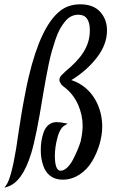

<svg xmlns="http://www.w3.org/2000/svg" viewBox="-63 -747 569 885"><path d="M-28.8 113.8C17.1 99.6 53.2 48.8 80.1 -38.1C96.2 -89.4 114.3 -178.7 134.8 -307.1C139.6 -336.4 144 -360.4 147.5 -379.4C150.9 -398.4 155.3 -420.9 160.6 -446.8C166 -472.7 170.9 -493.7 175.8 -510.7C180.7 -527.3 186.5 -545.4 192.9 -565.4C206.1 -604.5 219.2 -626 236.8 -647.9C253.9 -669.4 274.9 -679.2 298.8 -679.2C333.5 -679.2 351.1 -655.3 351.1 -606.9C351.1 -531.2 309.1 -476.1 238.8 -418L230 -409.2C228.5 -408.2 225.6 -405.3 220.2 -399.9C213.9 -392.6 210.9 -385.3 210.9 -378.9C210.9 -373 213.9 -365.7 220.2 -356.9C226.6 -350.6 231.9 -346.2 236.8 -342.8C263.2 -321.8 283.2 -295.4 297.4 -263.7C311 -231.9 317.9 -199.7 317.9 -167C317.9 -145 314.5 -120.6 308.1 -92.8C300.3 -69.3 291 -45.9 274.9 -14.2C258.8 17.6 236.8 40 216.8 40C198.7 40 189.9 16.6 189.9 -29.8C189.9 -55.2 193.8 -83 202.1 -113.8C210.4 -144.5 222.7 -163.6 238.8 -170.9L249 -176.8L236.8 -179.2C222.2 -182.6 209 -184.1 196.8 -184.1C168.9 -184.1 147.9 -165 138.2 -137.2C128.4 -109.4 125 -84 125 -57.1C125 -32.2 127 -12.2 135.7 14.6C147.5 50.8 173.8 81.1 227.1 81.1C283.2 81.1 332.5 45.4 361.8 -3.9C391.1 -53.2 408.2 -111.8 408.2 -164.1C408.2 -247.1 367.2 -344.2 266.1 -377.9C313 -406.7 352.1 -440.9 383.3 -481.4C414.6 -521.5 430.2 -563.5 430.2 -606.9C430.2 -640.6 419.9 -668.9 398.9 -692.4C377.9 -715.3 347.2 -727.1 307.1 -727.1C270 -727.1 238.8 -716.8 212.9 -695.8C153.8 -648.4 106.4 -548.3 69.8 -395C63 -366.2 56.2 -334 49.8 -298.8C43 -263.7 38.1 -235.4 34.7 -214.4C31.2 -192.9 26.4 -163.6 21 -126.5C15.6 -88.9 12.2 -67.4 11.2 -61C-3.9 29.8 -19 85.9 -35.2 107.9L-43 118.2Z"/></svg>

Font: Dancing Script
Style: Regular
Weight: 800
Designer: Pablo Impallari
Foundry: Pablo Impallari
Version: Version 2.001